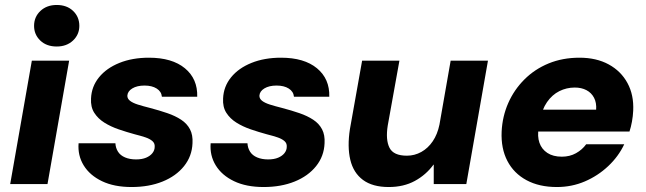

<svg xmlns="http://www.w3.org/2000/svg" viewBox="-20 -740 2598 772"><path d="M21 0 108 -496H258L171 0ZM208 -553Q167 -553 142 -577Q117 -601 117 -636Q117 -672 142.5 -696Q168 -720 208 -720Q249 -720 274 -696Q299 -672 299 -636Q299 -601 273.5 -577Q248 -553 208 -553Z M509 12Q439 12 390 -11.5Q341 -35 316.5 -75Q292 -115 296 -164H444Q445 -145 454.5 -130Q464 -115 483 -107Q502 -99 527 -99Q551 -99 567.5 -106Q584 -113 593 -124.5Q602 -136 602 -150Q603 -164 592.5 -173Q582 -182 564 -188Q546 -194 522 -200Q489 -209 457 -220Q425 -231 399.5 -247Q374 -263 359 -286.5Q344 -310 346 -344Q348 -392 378 -429Q408 -466 460 -487Q512 -508 579 -508Q672 -508 723.5 -465.5Q775 -423 773 -351H631Q629 -372 610 -384Q591 -396 561 -396Q531 -396 512 -384.5Q493 -373 492 -355Q492 -343 503 -334.5Q514 -326 534.5 -319.5Q555 -313 583 -306Q621 -296 653 -285Q685 -274 708.5 -258.5Q732 -243 744 -220Q756 -197 754 -164Q752 -112 720 -72Q688 -32 633.5 -10Q579 12 509 12Z M1040 12Q970 12 921 -11.5Q872 -35 847.5 -75Q823 -115 827 -164H975Q976 -145 985.5 -130Q995 -115 1014 -107Q1033 -99 1058 -99Q1082 -99 1098.5 -106Q1115 -113 1124 -124.5Q1133 -136 1133 -150Q1134 -164 1123.5 -173Q1113 -182 1095 -188Q1077 -194 1053 -200Q1020 -209 988 -220Q956 -231 930.5 -247Q905 -263 890 -286.5Q875 -310 877 -344Q879 -392 909 -429Q939 -466 991 -487Q1043 -508 1110 -508Q1203 -508 1254.5 -465.5Q1306 -423 1304 -351H1162Q1160 -372 1141 -384Q1122 -396 1092 -396Q1062 -396 1043 -384.5Q1024 -373 1023 -355Q1023 -343 1034 -334.5Q1045 -326 1065.5 -319.5Q1086 -313 1114 -306Q1152 -296 1184 -285Q1216 -274 1239.5 -258.5Q1263 -243 1275 -220Q1287 -197 1285 -164Q1283 -112 1251 -72Q1219 -32 1164.5 -10Q1110 12 1040 12Z M1543 12Q1478 12 1439.5 -16.5Q1401 -45 1388.5 -97.5Q1376 -150 1387 -221L1436 -496H1586L1539 -235Q1530 -178 1546 -146Q1562 -114 1616 -114Q1647 -114 1674 -129Q1701 -144 1720 -172Q1739 -200 1747 -239L1792 -496H1942L1855 0H1724V-78H1723Q1693 -37 1648 -12.5Q1603 12 1543 12Z M2219 12Q2148 12 2097 -15.5Q2046 -43 2020 -93Q1994 -143 1997 -211Q2000 -272 2023.5 -325.5Q2047 -379 2088.5 -420.5Q2130 -462 2186 -485Q2242 -508 2310 -508Q2378 -508 2427.5 -481Q2477 -454 2503 -406Q2529 -358 2526 -295Q2525 -273 2521 -251Q2517 -229 2511 -211H2101L2117 -299H2377Q2379 -327 2368.5 -347Q2358 -367 2338 -377.5Q2318 -388 2291 -388Q2258 -388 2229 -373.5Q2200 -359 2179.5 -329.5Q2159 -300 2151 -255L2146 -226Q2140 -192 2149 -166Q2158 -140 2181 -125Q2204 -110 2239 -110Q2271 -110 2296 -124Q2321 -138 2337 -160H2490Q2467 -111 2425.5 -72Q2384 -33 2331.5 -10.5Q2279 12 2219 12Z"/></svg>

Font: DM Sans 28pt Black
Style: Italic
Weight: 900
Italic angle: -10°
Version: Version 4.004;gftools[0.9.30]